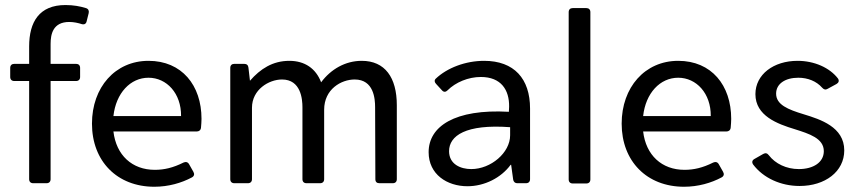

<svg xmlns="http://www.w3.org/2000/svg" viewBox="-20 -709 3324 743"><path d="M248 -624C265.6 -624 283.2 -620.1 297.9 -615.2C306.6 -613.3 313.5 -617.2 315.4 -627L323.2 -658.2C325.2 -667 322.3 -674.8 312.5 -677.7C290 -684.6 264.6 -689.5 233.4 -689.5C131.8 -689.5 92.8 -624 92.8 -529.3V-461.9H35.2C25.4 -461.9 19.5 -456.1 19.5 -446.3V-411.1C19.5 -401.4 25.4 -395.5 35.2 -395.5H92.8V-15.6C92.8 -5.9 98.6 0 108.4 0H160.2C169.9 0 175.8 -5.9 175.8 -15.6V-395.5H274.4C284.2 -395.5 290 -401.4 290 -411.1V-446.3C290 -456.1 284.2 -461.9 274.4 -461.9H175.8V-539.1C175.8 -576.2 184.6 -624 248 -624Z M759.8 -249C759.8 -378.9 683.6 -473.6 554.7 -473.6C425.8 -473.6 335.9 -371.1 335.9 -230.5C335.9 -85 433.6 13.7 577.1 13.7C631.8 13.7 682.6 -1 722.7 -22.5C731.4 -27.3 733.4 -35.2 728.5 -43.9L711.9 -73.2C707 -82 699.2 -84 690.4 -80.1C649.4 -59.6 615.2 -51.8 579.1 -51.8C491.2 -51.8 429.7 -108.4 418.9 -200.2H741.2C750 -200.2 756.8 -205.1 757.8 -214.8C758.8 -226.6 759.8 -238.3 759.8 -249ZM680.7 -259.8H418.9C428.7 -348.6 484.4 -408.2 554.7 -408.2C625 -408.2 681.6 -347.7 680.7 -259.8Z M1379.9 -473.6C1316.4 -473.6 1260.7 -441.4 1222.7 -390.6C1202.1 -444.3 1159.2 -473.6 1099.6 -473.6C1035.2 -473.6 987.3 -442.4 947.3 -396.5L941.4 -447.3C940.4 -457 934.6 -461.9 924.8 -461.9H886.7C877 -461.9 871.1 -456.1 871.1 -446.3V-15.6C871.1 -5.9 877 0 886.7 0H939.5C949.2 0 955.1 -5.9 955.1 -15.6V-292C955.1 -362.3 1020.5 -401.4 1071.3 -401.4C1144.5 -401.4 1150.4 -325.2 1150.4 -293.9V-15.6C1150.4 -5.9 1156.2 0 1166 0H1218.8C1228.5 0 1234.4 -5.9 1234.4 -15.6V-284.2C1234.4 -364.3 1300.8 -401.4 1352.5 -401.4C1426.8 -401.4 1431.6 -326.2 1431.6 -293.9L1432.6 -15.6C1432.6 -4.9 1438.5 0 1448.2 0H1500C1509.8 0 1515.6 -5.9 1515.6 -15.6V-301.8C1515.6 -409.2 1469.7 -473.6 1379.9 -473.6Z M1853.5 -473.6C1781.2 -473.6 1710 -446.3 1666 -404.3C1660.2 -398.4 1661.1 -390.6 1668 -383.8L1690.4 -359.4C1697.3 -351.6 1705.1 -352.5 1711.9 -359.4C1743.2 -390.6 1792 -411.1 1840.8 -411.1C1918.9 -411.1 1951.2 -361.3 1950.2 -295.9L1949.2 -276.4C1739.3 -288.1 1638.7 -219.7 1638.7 -120.1C1638.7 -34.2 1710 11.7 1789.1 11.7C1854.5 11.7 1918.9 -20.5 1956.1 -71.3H1958L1965.8 -14.6C1966.8 -5.9 1972.7 0 1982.4 0H2015.6C2025.4 0 2031.2 -5.9 2031.2 -15.6V-289.1C2031.2 -404.3 1969.7 -473.6 1853.5 -473.6ZM1803.7 -54.7C1762.7 -54.7 1717.8 -73.2 1717.8 -124C1717.8 -183.6 1782.2 -229.5 1954.1 -216.8V-185.5C1954.1 -118.2 1879.9 -54.7 1803.7 -54.7Z M2196.3 1H2249C2258.8 1 2264.6 -4.9 2264.6 -14.6V-662.1C2264.6 -671.9 2258.8 -677.7 2249 -677.7H2196.3C2186.5 -677.7 2180.7 -671.9 2180.7 -662.1V-14.6C2180.7 -4.9 2186.5 1 2196.3 1Z M2809.6 -249C2809.6 -378.9 2733.4 -473.6 2604.5 -473.6C2475.6 -473.6 2385.7 -371.1 2385.7 -230.5C2385.7 -85 2483.4 13.7 2627 13.7C2681.6 13.7 2732.4 -1 2772.5 -22.5C2781.2 -27.3 2783.2 -35.2 2778.3 -43.9L2761.7 -73.2C2756.8 -82 2749 -84 2740.2 -80.1C2699.2 -59.6 2665 -51.8 2628.9 -51.8C2541 -51.8 2479.5 -108.4 2468.8 -200.2H2791C2799.8 -200.2 2806.6 -205.1 2807.6 -214.8C2808.6 -226.6 2809.6 -238.3 2809.6 -249ZM2730.5 -259.8H2468.8C2478.5 -348.6 2534.2 -408.2 2604.5 -408.2C2674.8 -408.2 2731.4 -347.7 2730.5 -259.8Z M3074.2 10.7C3172.9 10.7 3247.1 -44.9 3247.1 -127C3247.1 -217.8 3154.3 -247.1 3090.8 -266.6C3029.3 -285.2 2983.4 -303.7 2983.4 -346.7C2983.4 -384.8 3018.6 -408.2 3069.3 -408.2C3106.4 -408.2 3139.6 -394.5 3161.1 -370.1C3168 -362.3 3174.8 -360.4 3182.6 -365.2L3216.8 -383.8C3225.6 -388.7 3228.5 -396.5 3222.7 -405.3C3190.4 -447.3 3130.9 -473.6 3066.4 -473.6C2973.6 -473.6 2903.3 -420.9 2903.3 -344.7C2903.3 -260.7 2988.3 -229.5 3055.7 -209C3111.3 -191.4 3168 -173.8 3168 -124C3168 -81.1 3127.9 -54.7 3071.3 -54.7C3023.4 -54.7 2980.5 -75.2 2955.1 -108.4C2949.2 -116.2 2942.4 -118.2 2933.6 -113.3L2899.4 -93.8C2890.6 -88.9 2888.7 -81.1 2894.5 -72.3C2933.6 -20.5 3001 10.7 3074.2 10.7Z"/></svg>

Font: Ed Sans Neue
Style: Regular
Weight: 400
Designer: Stephen Hutchings
Version: Version 1.004;PS 001.004;hotconv 1.0.88;makeotf.lib2.5.64775